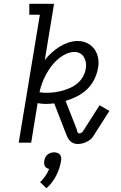

<svg xmlns="http://www.w3.org/2000/svg" viewBox="-20 -755 640 1016"><path d="M391 7Q379 7 368 2.5Q357 -2 349.5 -10.5Q342 -19 337 -29Q332 -39 328 -50Q328 -50 328 -50Q328 -50 328 -50L267 -208Q256 -207 245.5 -206Q235 -205 224 -205Q213 -205 201.5 -206Q190 -207 179 -209L145 0H79L191 -677H135V-735H266L217 -437Q233 -458 253 -476Q273 -494 295.5 -508Q318 -522 342.5 -530Q367 -538 392 -538Q419 -538 442 -526.5Q465 -515 479.5 -495Q494 -475 499 -449Q504 -423 499 -397Q494 -366 479.5 -336Q465 -306 441 -283Q417 -260 387.5 -245Q358 -230 327 -221L386 -71Q387 -67 387.5 -63.5Q388 -60 389.5 -57Q391 -54 393.5 -51.5Q396 -49 400 -49Q406 -49 411.5 -53Q417 -57 420 -62L507 -198L559 -168L472 -32Q466 -22 456 -15Q446 -8 435.5 -3Q425 2 413.5 4.5Q402 7 391 7ZM228 -264Q249 -264 270.5 -267Q292 -270 313 -276Q334 -282 354.5 -291.5Q375 -301 392 -316Q409 -331 420 -351Q431 -371 434 -392Q437 -408 434.5 -423.5Q432 -439 424.5 -452Q417 -465 404 -472.5Q391 -480 375 -480Q350 -480 327 -468.5Q304 -457 284.5 -440Q265 -423 250 -402.5Q235 -382 223 -359.5Q211 -337 202.5 -314Q194 -291 189 -267Q199 -265 208.5 -264.5Q218 -264 228 -264ZM226 241 192 209Q208 194 220 176.5Q232 159 240 139Q233 138 227 134Q221 130 217.5 124Q214 118 213.5 110.5Q213 103 214 96Q216 87 220 78Q224 69 231.5 63Q239 57 248 54Q257 51 266 51Q275 51 283.5 54Q292 57 297 63Q302 69 303.5 78Q305 87 303 96Q297 136 277.5 174Q258 212 226 241Z"/></svg>

Font: Iosevka Slab Light Extended
Style: Italic
Weight: 300
Width: 7
Italic angle: -9°
Monospace: yes
Designer: Belleve Invis
Foundry: Belleve Invis
Version: Version 11.1.0; ttfautohint (v1.8.3)